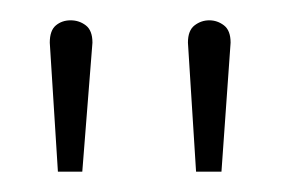

<svg xmlns="http://www.w3.org/2000/svg" viewBox="-20 -758 278 189"><path d="M165 -716 173 -589H198L207 -716Q207 -728 200.5 -733Q194 -738 186 -738Q178 -738 171.5 -733Q165 -728 165 -716ZM29 -716 37 -589H61L71 -716Q71 -728 64.5 -733Q58 -738 49.5 -738Q41 -738 35 -733Q29 -728 29 -716Z"/></svg>

Font: Advent Pro ExtraLight
Style: Regular
Weight: 250
Version: Version 3.000